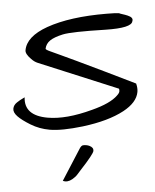

<svg xmlns="http://www.w3.org/2000/svg" viewBox="-57 -642 757 935"><g transform="rotate(5 321.5 -174.5)"><path d="M64.5 -145.5Q69.3 -56.6 184.6 -56.6Q275.4 -56.6 396.5 -113.3Q482.4 -152.3 511.7 -193.4Q521.5 -206.1 521.5 -214.4Q521.5 -222.7 518.6 -227.5L113.3 -318.4Q95.7 -322.3 79.1 -335Q48.8 -356.4 48.8 -374Q48.8 -441.4 144.5 -496.1Q250 -555.7 426.8 -585.9Q466.8 -592.8 486.3 -593.8Q492.2 -591.8 504.4 -590.3Q516.6 -588.9 529.3 -585.9Q559.6 -579.1 554.7 -560.5Q554.7 -527.3 427.7 -507.8Q263.7 -483.4 223.1 -466.8Q182.6 -450.2 164.6 -432.6Q146.5 -415 145.5 -390.6Q145.5 -385.7 168 -379.9Q190.4 -374 221.7 -365.7Q252.9 -357.4 302.7 -343.8Q423.8 -310.5 599.6 -259.8Q609.4 -238.3 609.4 -219.7Q609.4 -168 548.8 -120.1Q480.5 -66.4 359.4 -29.3Q258.8 1 199.2 1Q149.4 1 104.5 -16.6Q59.6 -34.2 37.1 -50.8Q14.6 -67.4 14.6 -85.4Q14.6 -103.5 29.8 -117.7Q44.9 -131.8 53.2 -137.2Q61.5 -142.6 64.5 -145.5ZM354.5 77.1Q360.4 64.5 367.7 62.5Q375 60.5 383.8 60.5Q392.6 60.5 399.4 62.5Q420.9 68.4 420.9 85Q420.9 100.6 367.2 183.6Q357.4 199.2 353 206.5Q348.6 213.9 341.8 220.7Q319.3 245.1 296.9 245.1Q291 245.1 285.2 243.2Z"/></g></svg>

Font: Architects Daughter
Style: Regular
Weight: 400
Designer: Kimberly Geswein
Foundry: Kimberly Geswein
Version: Version 1.002 2010